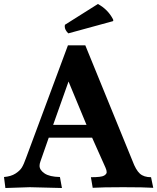

<svg xmlns="http://www.w3.org/2000/svg" viewBox="-20 -937 787 961"><path d="M546 -840Q547 -836 547 -834Q547 -832 545 -831L322 -770Q304 -787 304 -805Q304 -809 305 -813L470 -917Q520 -890 546 -840ZM323 -529 246 -312H413ZM129 0 7 4 0 -51Q35 -54 57 -68Q79 -82 89 -98Q99 -114 111 -148L320 -710H407L643 -132Q660 -86 680 -68Q700 -50 736 -50L747 3Q701 0 596 0Q491 0 444 3L435 -50Q488 -50 501 -58Q514 -66 514 -75Q514 -85 508 -98L441 -248H224L182 -128Q178 -117 178 -107Q178 -86 203 -69Q228 -52 280 -51L290 4Z"/></svg>

Font: Lusitana
Style: Bold
Weight: 700
Designer: Ana Paula Megda
Foundry: Ana Paula Megda
Version: Version 1.001; ttfautohint (v1.4.1)